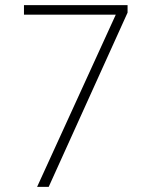

<svg xmlns="http://www.w3.org/2000/svg" viewBox="-20 -725 589 745"><path d="M124 0 442 -696V-668H73V-705H475V-676L169 0Z"/></svg>

Font: Nunito Sans 12pt ExtraLight SemiCondensed
Style: Regular
Weight: 200
Width: 4
Version: Version 3.101;gftools[0.9.27]